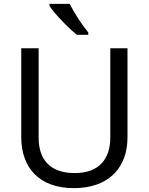

<svg xmlns="http://www.w3.org/2000/svg" viewBox="-20 -964 771 994"><path d="M341 -944H236V-934C259 -897 332 -820 378 -784H437V-796C406 -833 363 -899 341 -944ZM640 -252V-714H551V-252C551 -144 496 -68 367 -68C242 -68 180 -135 180 -251V-714H90V-254C90 -95 184 10 362 10C551 10 640 -104 640 -252Z"/></svg>

Font: Noto Sans Arabic UI
Style: Regular
Weight: 400
Designer: Monotype Design Team, Nadine Chahine and Nizar Qandah
Foundry: Monotype Imaging Inc.
Version: Version 2.010